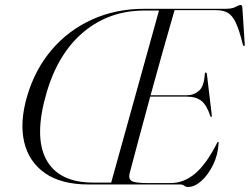

<svg xmlns="http://www.w3.org/2000/svg" viewBox="-20 -735 995 765"><path d="M698.5 0H332.5Q224 0 159.2 -45.2Q94.5 -90.5 76.2 -169.8Q58 -249 88 -351.5Q119.5 -458.5 186 -536.5Q252.5 -614.5 346.8 -657.2Q441 -700 556 -700H880Q905.5 -700 918.5 -707.5Q931.5 -715 938.5 -715Q945 -715 945.5 -706L955 -560Q956 -551.5 953 -551.5Q949.5 -551.5 947.5 -557.5Q933.5 -615 919.5 -644.5Q905.5 -674 887.2 -684.2Q869 -694.5 842 -694.5H675.5Q655.5 -626 630.2 -536.2Q605 -446.5 580 -355.5H725Q752.5 -355.5 773 -373.5Q793.5 -391.5 796 -441Q796.5 -446 799.5 -446Q803.5 -446 804.5 -438.5L823.5 -278.5Q824.5 -270 822.5 -269Q820 -268 818 -272.5Q804 -315.5 782.8 -332.8Q761.5 -350 724.5 -350H578.5Q553.5 -259 531.8 -177.2Q510 -95.5 496 -42.5Q491.5 -22.5 504.5 -14Q517.5 -5.5 571 -5.5H659Q712.5 -5.5 757.5 -43.5Q802.5 -81.5 845 -165.5Q847.5 -170 849 -170Q852 -170 851 -164.5Q848.5 -118 829 -78.2Q809.5 -38.5 782.5 -14.2Q755.5 10 729 10Q720.5 10 714.2 5Q708 0 698.5 0ZM166 -367Q114.5 -192 164 -99.8Q213.5 -7.5 352 -7.5H423L613.5 -693H555Q416.5 -693 314.5 -608.8Q212.5 -524.5 166 -367Z"/></svg>

Font: Fraunces 144pt Light
Style: Italic
Weight: 300
Italic angle: -16°
Version: Version 1.000;[0bf87f6ff]